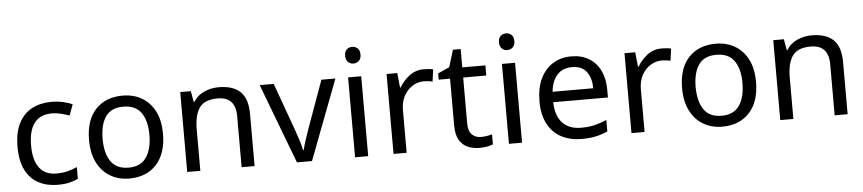

<svg xmlns="http://www.w3.org/2000/svg" viewBox="-43 -1005 5768 1283"><g transform="rotate(-5 2840.5 -363.5)"><path d="M300 10Q229 10 173.5 -19Q118 -48 86.5 -109Q55 -170 55 -265Q55 -364 88 -426Q121 -488 177.5 -517Q234 -546 306 -546Q347 -546 385 -537.5Q423 -529 447 -517L420 -444Q396 -453 364 -461Q332 -469 304 -469Q146 -469 146 -266Q146 -169 184.5 -117.5Q223 -66 299 -66Q343 -66 376.5 -75Q410 -84 438 -97V-19Q411 -5 378.5 2.5Q346 10 300 10Z M1031 -269Q1031 -136 963.5 -63Q896 10 781 10Q710 10 654.5 -22.5Q599 -55 567 -117.5Q535 -180 535 -269Q535 -402 602 -474Q669 -546 784 -546Q857 -546 912.5 -513.5Q968 -481 999.5 -419.5Q1031 -358 1031 -269ZM626 -269Q626 -174 663.5 -118.5Q701 -63 783 -63Q864 -63 902 -118.5Q940 -174 940 -269Q940 -364 902 -418Q864 -472 782 -472Q700 -472 663 -418Q626 -364 626 -269Z M1428 -546Q1524 -546 1573 -499.5Q1622 -453 1622 -349V0H1535V-343Q1535 -472 1415 -472Q1326 -472 1292 -422Q1258 -372 1258 -278V0H1170V-536H1241L1254 -463H1259Q1285 -505 1331 -525.5Q1377 -546 1428 -546Z M1906 0 1703 -536H1797L1911 -220Q1919 -198 1928 -171Q1937 -144 1944 -119.5Q1951 -95 1954 -78H1958Q1962 -95 1969.5 -120Q1977 -145 1986.5 -172Q1996 -199 2003 -220L2117 -536H2211L2007 0Z M2341 -737Q2361 -737 2376.5 -723.5Q2392 -710 2392 -681Q2392 -653 2376.5 -639Q2361 -625 2341 -625Q2319 -625 2304 -639Q2289 -653 2289 -681Q2289 -710 2304 -723.5Q2319 -737 2341 -737ZM2384 -536V0H2296V-536Z M2804 -546Q2819 -546 2836.5 -544.5Q2854 -543 2867 -540L2856 -459Q2843 -462 2827.5 -464Q2812 -466 2798 -466Q2757 -466 2721 -443.5Q2685 -421 2663.5 -380.5Q2642 -340 2642 -286V0H2554V-536H2626L2636 -438H2640Q2666 -482 2707 -514Q2748 -546 2804 -546Z M3146 -62Q3166 -62 3187 -65.5Q3208 -69 3221 -73V-6Q3207 1 3181 5.5Q3155 10 3131 10Q3089 10 3053.5 -4.5Q3018 -19 2996 -55Q2974 -91 2974 -156V-468H2898V-510L2975 -545L3010 -659H3062V-536H3217V-468H3062V-158Q3062 -109 3085.5 -85.5Q3109 -62 3146 -62Z M3373 -737Q3393 -737 3408.5 -723.5Q3424 -710 3424 -681Q3424 -653 3408.5 -639Q3393 -625 3373 -625Q3351 -625 3336 -639Q3321 -653 3321 -681Q3321 -710 3336 -723.5Q3351 -737 3373 -737ZM3416 -536V0H3328V-536Z M3793 -546Q3862 -546 3911.5 -516Q3961 -486 3987.5 -431.5Q4014 -377 4014 -304V-251H3647Q3649 -160 3693.5 -112.5Q3738 -65 3818 -65Q3869 -65 3908.5 -74.5Q3948 -84 3990 -102V-25Q3949 -7 3909 1.5Q3869 10 3814 10Q3738 10 3679.5 -21Q3621 -52 3588.5 -113.5Q3556 -175 3556 -264Q3556 -352 3585.5 -415Q3615 -478 3668.5 -512Q3722 -546 3793 -546ZM3792 -474Q3729 -474 3692.5 -433.5Q3656 -393 3649 -321H3922Q3921 -389 3890 -431.5Q3859 -474 3792 -474Z M4400 -546Q4415 -546 4432.5 -544.5Q4450 -543 4463 -540L4452 -459Q4439 -462 4423.5 -464Q4408 -466 4394 -466Q4353 -466 4317 -443.5Q4281 -421 4259.5 -380.5Q4238 -340 4238 -286V0H4150V-536H4222L4232 -438H4236Q4262 -482 4303 -514Q4344 -546 4400 -546Z M5009 -269Q5009 -136 4941.5 -63Q4874 10 4759 10Q4688 10 4632.5 -22.5Q4577 -55 4545 -117.5Q4513 -180 4513 -269Q4513 -402 4580 -474Q4647 -546 4762 -546Q4835 -546 4890.5 -513.5Q4946 -481 4977.5 -419.5Q5009 -358 5009 -269ZM4604 -269Q4604 -174 4641.5 -118.5Q4679 -63 4761 -63Q4842 -63 4880 -118.5Q4918 -174 4918 -269Q4918 -364 4880 -418Q4842 -472 4760 -472Q4678 -472 4641 -418Q4604 -364 4604 -269Z M5406 -546Q5502 -546 5551 -499.5Q5600 -453 5600 -349V0H5513V-343Q5513 -472 5393 -472Q5304 -472 5270 -422Q5236 -372 5236 -278V0H5148V-536H5219L5232 -463H5237Q5263 -505 5309 -525.5Q5355 -546 5406 -546Z"/></g></svg>

Font: Noto Kufi Arabic
Style: Regular
Weight: 400
Designer: Monotype Design Team, David Williams, Khaled Hosny
Foundry: Google LLC
Version: Version 2.109; ttfautohint (v1.8.4.7-5d5b)